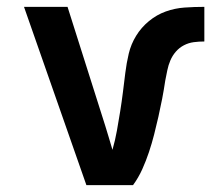

<svg xmlns="http://www.w3.org/2000/svg" viewBox="-20 -540 640 560"><path d="M232 0 50 -520H177L287 -173Q292 -156 297.5 -138.5Q303 -121 308 -103Q308 -103 308 -103Q308 -103 308 -103Q316 -131 321 -159Q326 -187 330.5 -215Q335 -243 338.5 -271Q342 -299 345.5 -327.5Q349 -356 355.5 -383.5Q362 -411 377 -435.5Q392 -460 414.5 -478.5Q437 -497 463.5 -506.5Q490 -516 518.5 -518Q547 -520 576 -520V-419Q560 -419 545 -417Q530 -415 516.5 -408Q503 -401 493 -389.5Q483 -378 477 -364Q471 -350 468 -335Q465 -320 462 -305Q458 -278 453 -252Q448 -226 442 -199.5Q436 -173 429.5 -147.5Q423 -122 414.5 -96.5Q406 -71 395 -46.5Q384 -22 368 0Z"/></svg>

Font: Iosevka Custom Extended
Style: Bold
Weight: 700
Width: 7
Monospace: yes
Designer: Belleve Invis
Foundry: Belleve Invis
Version: Version 11.2.4; ttfautohint (v1.8.4)